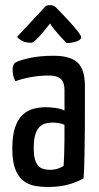

<svg xmlns="http://www.w3.org/2000/svg" viewBox="-20 -731 394 761"><path d="M171.9 10Q144.2 10.4 118.7 5.7Q93.2 1.1 72.9 -14.2Q52.5 -29.5 40.7 -60Q28.8 -90.5 28.8 -142.1Q28.8 -194.2 39.9 -226.5Q51 -258.8 70.1 -276.3Q89.3 -293.8 113.1 -299.9Q137 -306.1 162.1 -306.1Q178.4 -306.1 199.6 -303.2Q220.9 -300.4 235.6 -292.8Q235.6 -292.8 235.6 -306.8Q235.6 -320.8 235.6 -339.4Q235.6 -358 235.6 -372Q235.6 -395.6 228.5 -408.4Q221.3 -421.1 207.5 -426.4Q193.8 -431.6 173.6 -431.6Q135.3 -431.6 99.2 -424.7Q63.1 -417.8 40.9 -408.8Q34.3 -421.3 32 -433.8Q29.8 -446.3 29.8 -455.5Q29.8 -463.1 32.4 -471.1Q35 -479.2 40.6 -482.8Q53.7 -491.1 95 -500.6Q136.3 -510 193.5 -510Q257.9 -510 287.3 -483.2Q316.6 -456.4 316.6 -388.4V-334.7Q316.6 -277.7 316.3 -220.3Q315.9 -162.9 314.9 -112.6Q313.9 -62.2 311.3 -24.1Q290.9 -11.9 255.8 -1Q220.7 10 171.9 10ZM179.5 -58Q196 -58 211.1 -63.2Q226.1 -68.3 232.2 -74.7Q233.6 -91.4 234.4 -119Q235.3 -146.6 235.5 -177.9Q235.6 -209.2 235.6 -236.2Q225.7 -241.2 212.4 -243.2Q199.1 -245.2 188.5 -245.2Q173.5 -245.2 159.9 -241.5Q146.4 -237.9 136 -227.3Q125.7 -216.7 119.7 -196.8Q113.7 -176.9 113.7 -144.4Q113.7 -116.9 118.4 -100Q123 -83.1 131.8 -73.7Q140.6 -64.3 152.9 -61.2Q165.2 -58 179.5 -58ZM244 -560.6Q244 -560.6 235.7 -568.9Q227.3 -577.3 216 -589.9Q204.6 -602.6 194.1 -615.8Q183.5 -629 178.3 -638.1Q178.3 -638.1 169.5 -626.7Q160.6 -615.3 147.7 -599.8Q134.7 -584.4 122.4 -573Q110.1 -561.6 103.6 -561.6Q83.2 -561.6 69.7 -568.1Q56.1 -574.6 47.7 -584.9L162.2 -708Q170 -710.7 179.3 -710.7Q185.5 -710.7 191.9 -708.2Q198.4 -705.7 204.3 -699.1Q204.3 -699.1 219.1 -684Q233.9 -668.8 252.9 -647.9Q271.9 -626.9 286.8 -608.6Q301.6 -590.2 301.6 -583.7Q301.6 -573.3 283.8 -567Q265.9 -560.6 244 -560.6Z"/></svg>

Font: Yanone Kaffeesatz ExtraLight
Style: Regular
Weight: 200
Designer: Yanone (Cyrillic: Daniel Pouzeot, Huerta Tipografica, and Cyreal)
Foundry: Yanone
Version: Version 2.003